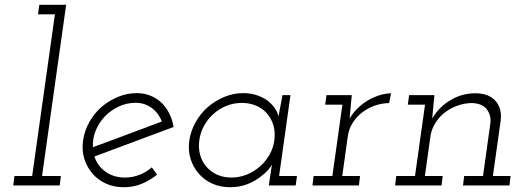

<svg xmlns="http://www.w3.org/2000/svg" viewBox="-20 -770 2170 797"><path d="M39.9 -39.4 35 0H227.8L232.7 -39.4H154.5L254.6 -750H143.3L137.8 -710.6H208L113.5 -39.4Z M542.8 -343.2Q581.5 -343.2 610.2 -321.7Q638.8 -300.3 651.7 -265.6Q580.1 -238.9 509.2 -212.2Q438.3 -185.6 365.8 -158.9Q363.7 -194 377 -227.2Q390.3 -260.4 414.7 -286Q439 -311.6 472.1 -327.4Q505.3 -343.2 542.8 -343.2ZM700.7 -243Q695.5 -272.9 683 -298.2Q670.5 -323.5 652.1 -341.9Q632.1 -361.4 605.6 -372.4Q579.1 -383.4 548.7 -383.4Q507.3 -383.4 469.8 -367.9Q432.2 -352.4 401.8 -326.4Q371.4 -300 351.2 -264Q331 -228 325 -188Q319 -147 329.7 -111.8Q340.4 -76.6 363.8 -49.6Q386.2 -23.2 419.6 -8Q453 7.2 494.3 7.2Q533 7.2 567.7 -6.8Q602.4 -20.8 632 -45.2Q626.5 -52.9 621.2 -60.3Q615.8 -67.7 610.3 -75.4Q587.6 -55.5 558.9 -44.3Q530.2 -33 499.3 -33Q451.8 -33 418.2 -57.1Q384.5 -81.2 371.9 -120.4Q454.9 -151.5 536.5 -181.7Q618.2 -211.9 700.7 -243Z M766 -187.6Q760 -147 770.7 -111.8Q781.4 -76.6 804.4 -50.2Q826.8 -23.2 860.6 -8Q894.3 7.2 935.7 7.2Q973.9 7.2 1007.3 -5.7Q1040.7 -18.6 1065.7 -39.8Q1080.8 -50.8 1091.7 -63.1Q1102.7 -75.3 1108.9 -86.9Q1107.3 -75.2 1105.3 -64.2Q1103.3 -53.2 1101.7 -40.7L1096 0H1207.3L1212.8 -39.4H1138.6L1185.7 -375H1152.6Q1148.8 -352.7 1144.3 -330.6Q1139.7 -308.6 1136.5 -286.6Q1132.3 -304.2 1119.8 -322Q1107.3 -339.8 1088.3 -354.1Q1068.7 -367.3 1044.1 -375.4Q1019.6 -383.4 990.1 -383.4Q948.7 -383.4 911 -367.7Q873.2 -352 842.8 -325.6Q812.4 -299.2 792.2 -263.2Q772 -227.2 766 -187.6ZM807.4 -188Q811.6 -220.3 827.4 -248.6Q843.1 -276.9 867.2 -298Q891.3 -319.5 921.1 -331.1Q950.9 -342.8 984.2 -342.8Q1016.5 -342.8 1043.7 -331.1Q1070.9 -319.5 1088.8 -298.4Q1107 -277.3 1115.2 -248.8Q1123.3 -220.3 1118.7 -187.6Q1114.5 -155.1 1098.4 -127.1Q1082.3 -99.1 1058.3 -78.6Q1034.2 -57.1 1003.8 -45.1Q973.3 -33 940.7 -33Q908.9 -33 883.3 -44.1Q857.7 -55.2 839.8 -74.7Q820 -95.6 811.4 -124.7Q802.8 -153.9 807.4 -188Z M1281.9 -39.4 1277 0H1469.8L1474.7 -39.4H1400.7L1423.9 -205.1Q1427.9 -234.2 1443.4 -259.2Q1459 -284.3 1482 -302.1Q1505 -320.5 1534.3 -331Q1563.5 -341.6 1595.3 -342.2L1603.2 -382.8Q1580.3 -382.2 1556.2 -374.9Q1532 -367.6 1509.4 -354.6Q1486.2 -341.2 1465.9 -321.7Q1445.6 -302.2 1431.2 -277.8Q1433.2 -295.1 1434 -308.5Q1434.8 -321.9 1436.8 -339.2L1440.3 -375H1335.3L1329.8 -335.6H1401.3L1359.7 -39.4Z M1906.8 -39.4 1901.9 0H2094.7L2099.6 -39.4H2026L2058.5 -270.8Q2064.1 -320.8 2036.3 -351.8Q2008.4 -382.8 1953 -382.8Q1897.2 -382.8 1849.2 -354Q1801.2 -325.2 1774.2 -277.8Q1776.2 -295.1 1777 -308.5Q1777.8 -321.9 1779.8 -339.2L1783.3 -375H1678.3L1672.8 -335.6H1744.3L1702.7 -39.4H1624.9L1620 0H1812.8L1817.7 -39.4H1743.7L1766.9 -205.1Q1771.5 -234.8 1787.6 -260.1Q1803.7 -285.5 1827.4 -303.9Q1851 -321.7 1880.3 -332Q1909.6 -342.2 1940.4 -342.2Q1982.1 -340.2 2000.5 -316.4Q2019 -292.7 2015.8 -260.2L1985 -39.4Z"/></svg>

Font: Josefin Slab Thin
Style: Italic
Weight: 100
Italic angle: -12°
Designer: Santiago Orozco
Foundry: Typemade
Version: Version 2.000